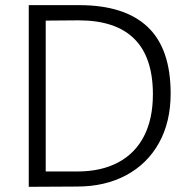

<svg xmlns="http://www.w3.org/2000/svg" viewBox="-20 -719 728 740"><path d="M90.8 -699.2H284.7Q460 -699.2 548.8 -615.5Q637.7 -531.7 637.7 -358.4Q637.7 -249 592.8 -168.2Q547.9 -87.4 466.3 -43.7Q384.8 0 277.3 0L90.8 1ZM278.3 -58.1Q370.1 -58.1 435.5 -93Q501 -127.9 535.2 -194.6Q569.3 -261.2 569.3 -355.5Q569.3 -640.6 282.7 -640.6L156.2 -639.6V-58.1Z"/></svg>

Font: Selawik Semilight
Style: Regular
Weight: 300
Designer: Aaron Bell
Foundry: Microsoft Corporation
Version: Version 1.01